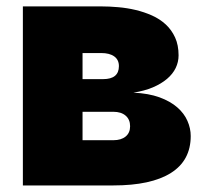

<svg xmlns="http://www.w3.org/2000/svg" viewBox="-20 -565 627 585"><path d="M49.7 0V-545.5H288.4Q313.2 -545.5 340.2 -543.1Q367.2 -540.8 393.3 -534.6Q419.4 -528.4 443.2 -517.8Q467 -507.1 484.9 -490.6Q502.8 -474.1 513.5 -450.8Q524.1 -427.6 524.1 -396.3Q524.1 -376.1 515.3 -357.8Q506.4 -339.5 488.8 -324.6Q471.2 -309.7 445.7 -298.8Q420.1 -288 386.4 -282.7Q432.9 -280.5 465.9 -268.5Q498.9 -256.4 520.1 -237.9Q541.2 -219.5 551.1 -196.7Q561.1 -174 561.1 -150.6Q561.1 -76 500.7 -38Q440.3 0 325.3 0ZM231.5 -224.4V-137.8H325.3Q349.1 -137.8 362.7 -149Q376.4 -160.2 376.4 -180.4Q376.4 -201 362.7 -212.7Q349.1 -224.4 325.3 -224.4ZM231.5 -403.4V-323.9H294Q342.3 -323.9 342.3 -363.6Q342.3 -382.8 328.1 -393.1Q313.9 -403.4 288.4 -403.4Z"/></svg>

Font: Inter P Black
Style: Regular
Weight: 900
Designer: Rasmus Andersson
Foundry: rsms
Version: Version 3.018;git-588b23468